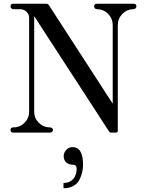

<svg xmlns="http://www.w3.org/2000/svg" viewBox="-20 -706 779 1022"><path d="M51 0Q36 0 36 -14Q36 -28 51 -28Q86 -28 110.5 -52.5Q135 -77 135 -112V-612Q135 -630 121 -643.5Q107 -657 88 -657H51Q45 -657 40.5 -661.5Q36 -666 36 -672Q36 -686 51 -686H228Q235 -686 240 -679L580 -154V-572Q580 -607 555.5 -632Q531 -657 496 -657Q490 -657 485.5 -661.5Q481 -666 481 -672Q481 -686 496 -686H691Q706 -686 706 -672Q706 -667 701.5 -662Q697 -657 691 -657Q656 -657 631.5 -632Q607 -607 607 -572V-10Q607 0 597 0H572Q565 0 560 -7L162 -620V-112Q162 -77 186.5 -52.5Q211 -28 246 -28Q252 -28 257 -24Q262 -20 262 -14Q262 -8 257 -4Q252 0 246 0ZM318 296V268Q351 268 369.5 247Q388 226 388 192Q388 171 369 171Q347 171 333 159Q319 147 319 125Q319 106 333 91.5Q347 77 366 77Q422 77 422 171Q422 191 417.5 210.5Q413 230 403 250.5Q393 271 371 283.5Q349 296 318 296Z"/></svg>

Font: HK Venetian
Style: Regular
Weight: 400
Designer: Alfredo Marco Pradil
Foundry: Alfredo Marco Pradil
Version: Version 1.000;PS 001.000;hotconv 1.0.88;makeotf.lib2.5.64775